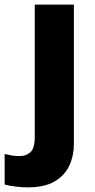

<svg xmlns="http://www.w3.org/2000/svg" viewBox="-78 -569 412 829"><path d="M42 240Q18 240 -10.5 236.5Q-39 233 -58 228V96Q-41 100 -26 102.5Q-11 105 7 105Q34 105 53 88.5Q72 72 72 22V-549H241V53Q241 103 221.5 145.5Q202 188 158.5 214Q115 240 42 240Z"/></svg>

Font: Noto Sans Cham ExtraBold
Style: Regular
Weight: 800
Version: Version 2.002